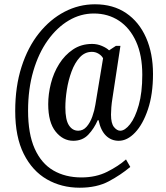

<svg xmlns="http://www.w3.org/2000/svg" viewBox="-20 -734 774 896"><path d="M352 142Q267 142 199 103Q131 64 91 -15.5Q51 -95 51 -216Q51 -330 80.5 -422Q110 -514 162 -579Q214 -644 281 -679Q348 -714 423 -714Q508 -714 568.5 -673Q629 -632 661.5 -558.5Q694 -485 694 -389Q694 -294 670.5 -224Q647 -154 610.5 -115.5Q574 -77 534 -77Q499 -77 474.5 -101Q450 -125 440 -173H436Q419 -134 392 -105.5Q365 -77 322 -77Q274 -77 239.5 -120Q205 -163 205 -248Q205 -295 217.5 -344.5Q230 -394 256 -435.5Q282 -477 320.5 -503Q359 -529 410 -529Q434 -529 456 -519.5Q478 -510 489 -499L521 -520H542L505 -277Q501 -253 499.5 -232.5Q498 -212 498 -199Q498 -158 512 -141Q526 -124 541 -124Q563 -124 587 -154.5Q611 -185 627.5 -243.5Q644 -302 644 -385Q644 -476 615 -540Q586 -604 535 -637.5Q484 -671 418 -671Q356 -671 301 -638.5Q246 -606 203 -546Q160 -486 135.5 -402.5Q111 -319 111 -218Q111 -109 142 -40Q173 29 229 61.5Q285 94 360 94Q428 94 480.5 67.5Q533 41 568 10L588 45Q544 82 488 112Q432 142 352 142ZM345 -124Q368 -124 384.5 -143Q401 -162 411 -190.5Q421 -219 425 -245L461 -462Q455 -474 440.5 -483Q426 -492 409 -492Q376 -492 352.5 -466.5Q329 -441 314 -400.5Q299 -360 292 -315.5Q285 -271 285 -233Q285 -175 301.5 -149.5Q318 -124 345 -124Z"/></svg>

Font: Noto Serif Hebrew ExtraCondensed Medium
Style: Regular
Weight: 500
Width: 2
Designer: Monotype Design Team
Foundry: Monotype Imaging Inc.
Version: Version 2.004; ttfautohint (v1.8.4.7-5d5b)